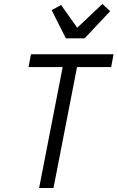

<svg xmlns="http://www.w3.org/2000/svg" viewBox="-20 -942 590 962"><path d="M176 0 294 -606H123L135 -670H549L537 -606H366L248 0ZM310 -750 239 -891 286 -917 367 -803 493 -922 532 -886 404 -750Z"/></svg>

Font: Lode Term
Style: Italic
Weight: 400
Italic angle: -11°
Monospace: yes
Designer: Belleve Invis
Foundry: Belleve Invis
Version: Version 29.2.0